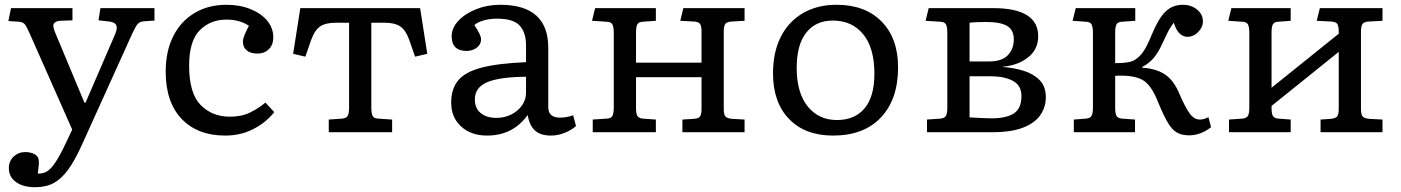

<svg xmlns="http://www.w3.org/2000/svg" viewBox="-20 -553 5859 803"><path d="M127 230Q77 230 47 208.5Q17 187 17 150Q17 121 37 102Q57 83 85 83Q109 83 125 92Q141 101 142 118Q143 125 142.5 134.5Q142 144 138 173Q160 174 177 163.5Q194 153 212.5 125Q231 97 255 46L282 -11L105 -411Q92 -441 84 -451Q76 -461 59 -462L15 -465L26 -519H283V-468L231 -466Q215 -465 206.5 -456Q198 -447 211 -416L333 -124H338L461 -409Q472 -434 466.5 -447Q461 -460 437 -463L392 -468L400 -519H626V-467L583 -464Q565 -463 556 -453Q547 -443 532 -410L322 54Q293 118 265 156.5Q237 195 204.5 212.5Q172 230 127 230Z M922 14Q806 14 739.5 -56Q673 -126 673 -253Q673 -339 704.5 -401.5Q736 -464 793.5 -498.5Q851 -533 927 -533Q983 -533 1027.5 -515Q1072 -497 1097.5 -466.5Q1123 -436 1123 -396Q1123 -366 1104.5 -347.5Q1086 -329 1057 -329Q1027 -329 1011.5 -342.5Q996 -356 996 -378Q996 -390 1002 -405Q1008 -420 1021 -445Q1004 -457 980.5 -464Q957 -471 926 -471Q860 -471 815.5 -426.5Q771 -382 771 -278Q771 -163 819 -114Q867 -65 942 -65Q991 -65 1027 -83Q1063 -101 1090 -124L1127 -84Q1093 -41 1040 -13.5Q987 14 922 14Z M1355 0V-53L1412 -57Q1429 -59 1434.5 -69Q1440 -79 1440 -105V-458H1385Q1342 -458 1319 -442.5Q1296 -427 1281 -385L1257 -316L1206 -328L1236 -519H1737L1767 -328L1716 -316L1692 -385Q1677 -427 1654 -442.5Q1631 -458 1588 -458H1533V-102Q1533 -78 1538.5 -68Q1544 -58 1560 -57L1620 -53V0Z M2017 14Q1950 14 1908.5 -24Q1867 -62 1867 -124Q1867 -181 1896 -216.5Q1925 -252 1993.5 -270Q2062 -288 2180 -293V-364Q2180 -416 2154 -445.5Q2128 -475 2057 -475Q2029 -475 2002.5 -467.5Q1976 -460 1964 -448Q1979 -426 1985.5 -411.5Q1992 -397 1992 -389Q1992 -367 1974 -353.5Q1956 -340 1932 -340Q1869 -340 1869 -401Q1869 -436 1897 -466Q1925 -496 1971.5 -514.5Q2018 -533 2072 -533Q2273 -533 2273 -353V-105Q2273 -61 2322 -61Q2350 -61 2377 -71L2389 -26Q2372 -10 2343 2Q2314 14 2285 14Q2240 14 2217 -7.5Q2194 -29 2187 -72Q2125 14 2017 14ZM2056 -60Q2090 -60 2118 -74Q2146 -88 2163 -112Q2180 -136 2180 -164V-232Q2068 -231 2017 -209Q1966 -187 1966 -137Q1966 -100 1990.5 -80Q2015 -60 2056 -60Z M2459 0V-53L2519 -57Q2536 -58 2541.5 -68.5Q2547 -79 2547 -105V-414Q2547 -440 2541.5 -450.5Q2536 -461 2519 -462L2456 -466L2469 -519H2723V-466L2667 -462Q2651 -461 2645.5 -451Q2640 -441 2640 -417V-291H2914V-421Q2914 -446 2907 -454Q2900 -462 2882 -463L2825 -466L2838 -519H3094V-466L3041 -463Q3020 -462 3013.5 -453Q3007 -444 3007 -422V-97Q3007 -75 3013.5 -66.5Q3020 -58 3041 -56L3094 -53V0H2834V-53L2882 -56Q2900 -57 2907 -65Q2914 -73 2914 -98V-230H2640V-102Q2640 -78 2645.5 -68.5Q2651 -59 2667 -57L2723 -53V0Z M3464 14Q3347 14 3280 -55.5Q3213 -125 3213 -246Q3213 -335 3245.5 -399Q3278 -463 3338 -498Q3398 -533 3479 -533Q3598 -533 3667 -463Q3736 -393 3736 -271Q3736 -138 3664.5 -62Q3593 14 3464 14ZM3480 -51Q3555 -51 3596 -100Q3637 -149 3637 -244Q3637 -353 3590 -410Q3543 -467 3463 -467Q3392 -467 3352 -416.5Q3312 -366 3312 -269Q3312 -165 3358 -108Q3404 -51 3480 -51Z M3857 0V-53L3914 -57Q3931 -59 3936.5 -69Q3942 -79 3942 -105V-414Q3942 -440 3936.5 -450.5Q3931 -461 3914 -462L3851 -466L3864 -519H4134Q4322 -519 4322 -401Q4322 -346 4279 -312.5Q4236 -279 4173 -274V-273Q4218 -270 4259.5 -257.5Q4301 -245 4327.5 -218.5Q4354 -192 4354 -146Q4354 -106 4331.5 -72.5Q4309 -39 4259.5 -19.5Q4210 0 4128 0ZM4035 -296H4117Q4170 -296 4195 -322Q4220 -348 4220 -388Q4220 -428 4192 -444.5Q4164 -461 4106 -461Q4093 -461 4072.5 -460.5Q4052 -460 4035 -458ZM4126 -58Q4188 -58 4220 -78.5Q4252 -99 4252 -151Q4252 -196 4216 -215Q4180 -234 4123 -234H4035V-62Q4056 -61 4082.5 -59.5Q4109 -58 4126 -58Z M4954 13Q4923 13 4902.5 1.5Q4882 -10 4864.5 -39.5Q4847 -69 4825 -122Q4808 -165 4791.5 -187.5Q4775 -210 4757 -219.5Q4739 -229 4715 -233Q4699 -236 4679 -236.5Q4659 -237 4644 -236V-102Q4644 -78 4649.5 -68.5Q4655 -59 4671 -57L4727 -53V0H4471V-53L4523 -57Q4540 -59 4545.5 -69Q4551 -79 4551 -105V-414Q4551 -440 4545.5 -450.5Q4540 -461 4523 -462L4466 -466L4479 -519H4728V-466L4671 -462Q4655 -461 4649.5 -451Q4644 -441 4644 -417V-289Q4664 -289 4681.5 -290.5Q4699 -292 4712 -296Q4735 -304 4754.5 -327.5Q4774 -351 4797 -408Q4825 -476 4854.5 -504.5Q4884 -533 4927 -533Q4962 -533 4986.5 -513Q5011 -493 5011 -463Q5011 -440 4991.5 -419.5Q4972 -399 4946 -399Q4930 -399 4915 -411.5Q4900 -424 4889 -458Q4878 -444 4868.5 -427Q4859 -410 4842 -372Q4824 -333 4805 -310.5Q4786 -288 4757 -273V-270Q4816 -266 4852.5 -241.5Q4889 -217 4912 -162Q4937 -104 4955.5 -78.5Q4974 -53 4998 -53Q5015 -53 5034 -63L5045 -21Q5023 -4 5000 4.5Q4977 13 4954 13Z M5120 0V-53L5177 -57Q5194 -59 5199.5 -69Q5205 -79 5205 -105V-414Q5205 -440 5199.5 -450.5Q5194 -461 5177 -462L5117 -466L5130 -519H5378V-466L5325 -462Q5309 -461 5303.5 -451Q5298 -441 5298 -417V-186L5579 -412V-421Q5579 -446 5572 -454Q5565 -462 5547 -463L5487 -466L5500 -519H5762V-466L5706 -463Q5685 -462 5678.5 -453Q5672 -444 5672 -422V-97Q5672 -75 5678.5 -66.5Q5685 -58 5706 -56L5762 -53V0H5503V-53L5547 -56Q5565 -58 5572 -65.5Q5579 -73 5579 -98V-336L5298 -110V-102Q5298 -78 5303.5 -68.5Q5309 -59 5325 -57L5378 -53V0Z"/></svg>

Font: Literata 7pt
Style: Regular
Weight: 400
Designer: Latin by Veronika Burian and Jose Scaglione. Greek by Irene Vlachou. Cyrillic by Vera Evstafieva.
Foundry: TypeTogether
Version: Version 3.002